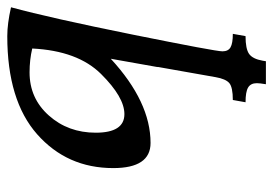

<svg xmlns="http://www.w3.org/2000/svg" viewBox="-137 -617 754 530"><g transform="rotate(90 240.0 -352.0)"><path d="M174.8 -56.6Q246.6 -56.6 293.9 -109.9Q341.3 -163.1 341.3 -239.3Q341.3 -318.4 290 -318.4Q243.2 -318.4 179.2 -253.9Q115.2 -189.5 108.9 -64Q140.1 -56.6 174.8 -56.6ZM74.7 4.9Q40.5 4.9 -4.9 -5.4Q24.4 -112.8 70.6 -341.6Q116.7 -570.3 116.7 -588.9Q116.7 -605 105.7 -611.3Q94.7 -617.7 68.4 -617.7L74.7 -652.8Q109.9 -652.8 123.8 -662.6Q137.7 -672.4 142.6 -700.2L144 -709H207.5Q204.6 -691.4 204.6 -684.1Q204.6 -667 216.6 -659.9Q228.5 -652.8 257.3 -652.8L251 -617.7Q215.8 -617.7 204.3 -607.9Q192.9 -598.1 188 -570.3L159.7 -410.2H160.2L137.2 -280.8Q256.3 -390.6 369.6 -390.6Q439 -390.6 439 -287.6Q439 -160.2 345.7 -77.6Q252.4 4.9 74.7 4.9Z"/></g></svg>

Font: Kelvinch
Style: Italic
Weight: 400
Italic angle: -10°
Designer: Paul James Miller
Foundry: High-Logic / Made with FontCreator
Version: Version 3.40;July 22, 2017;FontCreator 11.0.0.2388 64-bit